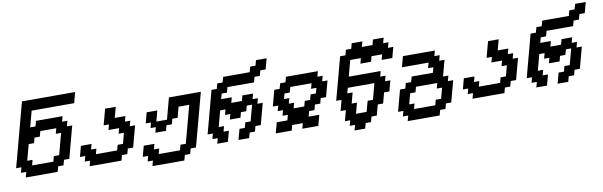

<svg xmlns="http://www.w3.org/2000/svg" viewBox="-58 -1486 6975 2222"><g transform="rotate(-10 3429.5 -375.0)"><path d="M125 0H500L516.6 -62.5H579.1L596.2 -125H658.7Q675.3 -187.5 708.7 -312.5Q742.2 -437.5 758.8 -500H696.3L713.4 -562.5H650.9L667.5 -625H355L338.4 -562.5H275.9L326.2 -750H826.2Q831.5 -770.5 842.8 -812.5Q854 -854.5 859.4 -875H234.4L33.7 -125H96.2L79.1 -62.5H141.6ZM471.2 -125H221.2L237.8 -187.5H175.3L225.6 -375H288.1L304.7 -437.5H367.2L383.8 -500H571.3L554.7 -437.5H617.2Q606 -396 583.7 -312.5Q561.5 -229 550.3 -187.5H487.8Z M875 0H1250L1266.6 -62.5H1329.1L1346.2 -125H1408.7Q1419.9 -166.5 1442.1 -249.8Q1464.4 -333 1475.6 -375H1413.1L1429.7 -437.5H1367.2L1383.8 -500H1258.8Q1264.2 -520.5 1275.6 -562.3Q1287.1 -604 1292.5 -625H1167.5L1117.2 -437.5H1179.7L1163.1 -375H1288.1L1271 -312.5H1333.5Q1328.1 -291.5 1317.1 -249.8Q1306.2 -208 1300.3 -187.5H1237.8L1221.2 -125H971.2L987.8 -187.5H925.3L941.9 -250H816.9Q811.5 -229 800.3 -187.3Q789.1 -145.5 783.7 -125H846.2L829.1 -62.5H891.6Z M1591.3 125H1966.3L1983.4 62.5H2045.9L2062.5 0H2125Q2152.8 -104 2208.7 -312.3Q2264.6 -520.5 2292.5 -625H1917.5Q1906.2 -583.5 1884 -500Q1861.8 -416.5 1850.6 -375H1725.6Q1731.4 -396 1742.4 -437.5Q1753.4 -479 1758.8 -500H1633.8Q1628.4 -479 1617.2 -437.5Q1606 -396 1600.6 -375H1663.1L1646 -312.5H1708.5L1691.9 -250H1816.9L1833.5 -312.5H1896L1913.1 -375H1975.6Q1981 -395.5 1991.9 -437.3Q2002.9 -479 2008.8 -500H2133.8L2016.6 -62.5H1954.1L1937.5 0H1687.5L1704.1 -62.5H1641.6L1658.7 -125H1533.7Q1527.8 -104 1516.6 -62.5Q1505.4 -21 1500 0H1562.5L1545.9 62.5H1608.4Z M2625 0H2750L2766.6 -62.5H2829.1L2846.2 -125H2908.7Q2919.9 -166.5 2942.1 -249.8Q2964.4 -333 2975.6 -375H2913.1L2929.7 -437.5H2867.2L2883.8 -500H2758.8L2742.2 -437.5H2617.2L2633.8 -500H2508.8L2525.9 -562.5H2588.4L2605 -625H2917.5L2934.1 -687.5H2996.6L3013.7 -750H3076.2Q3081.5 -770.5 3092.8 -812.5Q3104 -854.5 3109.4 -875H2984.4L2967.8 -812.5H2905.3L2888.7 -750H2576.2L2559.1 -687.5H2496.6L2480 -625H2417.5Q2395.5 -542 2350.8 -375Q2306.2 -208 2283.7 -125H2346.2L2329.1 -62.5H2391.6L2375 0H2500Q2505.9 -21 2517.1 -62.5Q2528.3 -104 2533.7 -125H2471.2L2487.8 -187.5H2425.3L2475.6 -375H2538.1L2521 -312.5H2583.5L2566.9 -250H2691.9L2708.5 -312.5H2771L2788.1 -375H2850.6L2800.3 -187.5H2737.8L2721.2 -125H2658.7Q2652.8 -104 2641.6 -62.5Q2630.4 -21 2625 0Z M3375 0H3562.5Q3568.4 -21 3579.6 -62.5Q3590.8 -104 3596.2 -125H3471.2L3487.8 -187.5H3550.3L3566.9 -250H3629.4L3646 -312.5H3708.5L3758.8 -500H3696.3L3713.4 -562.5H3650.9L3667.5 -625H3292.5L3275.9 -562.5H3213.4L3196.3 -500H3133.8L3083.5 -312.5H3146L3129.4 -250H3191.9L3175.3 -187.5H3237.8L3221.2 -125H3096.2Q3090.8 -104 3079.6 -62.5Q3068.4 -21 3062.5 0H3250L3266.6 -62.5H3391.6ZM3441.9 -250H3316.9L3333.5 -312.5H3271L3288.1 -375H3225.6L3242.2 -437.5H3304.7L3321.3 -500H3571.3L3554.7 -437.5H3617.2L3600.6 -375H3538.1L3521 -312.5H3458.5Z M3966.3 125H4091.3L4108.4 62.5H4170.9L4187.5 0H4250Q4255.9 -21 4266.8 -62.5Q4277.8 -104 4283.7 -125H4346.2Q4352.1 -145.5 4363 -187.3Q4374 -229 4379.4 -250H4441.9Q4447.3 -270.5 4458.5 -312.3Q4469.7 -354 4475.6 -375H4413.1L4429.7 -437.5H4367.2L4383.8 -500H4008.8L4059.1 -687.5H4184.1L4167.5 -625H4292.5L4309.1 -687.5H4434.1L4417.5 -625H4542.5Q4547.9 -645.5 4559.1 -687.3Q4570.3 -729 4576.2 -750H4513.7L4530.3 -812.5H4467.8L4484.4 -875H4359.4L4342.8 -812.5H4217.8L4234.4 -875H4109.4L4092.8 -812.5H4030.3L4013.7 -750H3951.2Q3929.2 -667 3884.3 -500Q3839.4 -333 3816.9 -250H3879.4Q3874 -229 3863 -187.3Q3852.1 -145.5 3846.2 -125H3908.7Q3903.3 -104 3892.1 -62.5Q3880.9 -21 3875 0H3937.5L3920.9 62.5H3983.4ZM4141.6 -62.5H4016.6Q4022 -83 4033.4 -124.8Q4044.9 -166.5 4050.3 -187.5H3987.8Q3993.2 -208 4004.4 -249.8Q4015.6 -291.5 4021 -312.5H3958.5L3975.6 -375H4288.1L4237.8 -187.5H4175.3Q4169.4 -166.5 4158.2 -124.8Q4147 -83 4141.6 -62.5Z M4591.3 125H4966.3L4983.4 62.5H5045.9L5062.5 0H5125Q5136.2 -42 5158.4 -125.2Q5180.7 -208.5 5191.9 -250H5129.4L5146 -312.5H5083.5L5133.8 -500H5071.3L5088.4 -562.5H5025.9L5042.5 -625H4667.5Q4661.6 -604 4650.4 -562.3Q4639.2 -520.5 4633.8 -500H4946.3L4929.7 -437.5H4992.2L4975.6 -375H4725.6L4708.5 -312.5H4646L4629.4 -250H4566.9Q4555.7 -208 4533.4 -125Q4511.2 -42 4500 0H4562.5L4545.9 62.5H4608.4ZM4937.5 0H4687.5L4704.1 -62.5H4641.6Q4647.5 -83 4658.7 -125Q4669.9 -167 4675.3 -187.5H4737.8L4754.4 -250H5004.4L4987.8 -187.5H5050.3Q5044.4 -166.5 5033.2 -124.8Q5022 -83 5016.6 -62.5H4954.1Z M5375 0H5750L5766.6 -62.5H5829.1L5846.2 -125H5908.7Q5919.9 -166.5 5942.1 -249.8Q5964.4 -333 5975.6 -375H5913.1L5929.7 -437.5H5867.2L5883.8 -500H5758.8Q5764.2 -520.5 5775.6 -562.3Q5787.1 -604 5792.5 -625H5667.5L5617.2 -437.5H5679.7L5663.1 -375H5788.1L5771 -312.5H5833.5Q5828.1 -291.5 5817.1 -249.8Q5806.2 -208 5800.3 -187.5H5737.8L5721.2 -125H5471.2L5487.8 -187.5H5425.3L5441.9 -250H5316.9Q5311.5 -229 5300.3 -187.3Q5289.1 -145.5 5283.7 -125H5346.2L5329.1 -62.5H5391.6Z M6375 0H6500L6516.6 -62.5H6579.1L6596.2 -125H6658.7Q6669.9 -166.5 6692.1 -249.8Q6714.4 -333 6725.6 -375H6663.1L6679.7 -437.5H6617.2L6633.8 -500H6508.8L6492.2 -437.5H6367.2L6383.8 -500H6258.8L6275.9 -562.5H6338.4L6355 -625H6667.5L6684.1 -687.5H6746.6L6763.7 -750H6826.2Q6831.5 -770.5 6842.8 -812.5Q6854 -854.5 6859.4 -875H6734.4L6717.8 -812.5H6655.3L6638.7 -750H6326.2L6309.1 -687.5H6246.6L6230 -625H6167.5Q6145.5 -542 6100.8 -375Q6056.2 -208 6033.7 -125H6096.2L6079.1 -62.5H6141.6L6125 0H6250Q6255.9 -21 6267.1 -62.5Q6278.3 -104 6283.7 -125H6221.2L6237.8 -187.5H6175.3L6225.6 -375H6288.1L6271 -312.5H6333.5L6316.9 -250H6441.9L6458.5 -312.5H6521L6538.1 -375H6600.6L6550.3 -187.5H6487.8L6471.2 -125H6408.7Q6402.8 -104 6391.6 -62.5Q6380.4 -21 6375 0Z"/></g></svg>

Font: Faithful 32x
Style: Oblique
Weight: 400
Foundry: Faithful Resource Pack
Version: Version 1.0; January 27, 2023